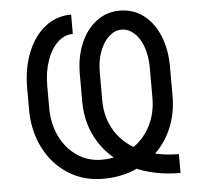

<svg xmlns="http://www.w3.org/2000/svg" viewBox="-52 -772 882 840"><g transform="rotate(-5 389.0 -352.0)"><path d="M305.9 -334.9V-455.8Q305.9 -529.4 330.8 -588.9Q355.7 -648.5 400.7 -682.7Q445.8 -716.9 504.1 -716.9Q562.2 -716.9 607 -683.4Q651.9 -649.9 676.8 -589.8Q701.7 -529.7 701.7 -453.7V-323.9Q701.7 -230 659.9 -154Q618.1 -78 542.3 -34.2Q466.5 9.7 368.8 9.7Q281.4 9.7 213.9 -33.8Q146.4 -77.3 108.8 -152.5Q71.1 -227.6 71.1 -320.4V-416.4Q71.1 -501.4 98.8 -570.4Q126.4 -639.5 176.3 -678.9Q226.2 -718.2 290.7 -718.2V-633.3Q254.1 -633.3 224.1 -605.3Q194.1 -577.3 176.8 -527.8Q159.5 -478.2 159.5 -417.8V-320.4Q159.5 -251 186.5 -194.9Q213.4 -138.8 261.2 -106.4Q309 -73.9 368.8 -73.9Q440.3 -73.9 496 -106.7Q551.8 -139.5 582.5 -196.5Q613.3 -253.5 613.3 -323.9V-455.8Q613.3 -507.9 598.8 -548.5Q584.3 -589.1 559.2 -611.2Q534.2 -633.3 504.1 -633.3Q474.4 -633.3 449.2 -610.5Q424 -587.7 408.8 -547.3Q393.6 -506.9 393.6 -457.2V-333.6Q393.6 -254.1 432 -194.4Q470.3 -134.7 540.9 -101.9Q611.5 -69.1 707.2 -69.1V13.8Q588.4 13.8 497.6 -30.4Q406.8 -74.6 356.4 -153.8Q305.9 -233.1 305.9 -334.9Z"/></g></svg>

Font: Pretendard Variable
Style: Regular
Weight: 400
Designer: Base glyphs from Inter by Rasmus Andersson; Hangul glyphs from Noto Sans CJK(Source Han Sans) by Jang Soo-young and Kang
Foundry: Kil Hyung-jin
Version: Version 1.100;FEAKit 1.0